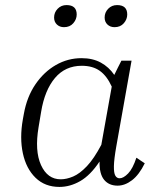

<svg xmlns="http://www.w3.org/2000/svg" viewBox="-20 -726 618 756"><path d="M443 5Q409 5 390 -18Q371 -41 372 -90Q336 -36 296 -13Q256 10 214 10Q157 10 120 -26Q83 -62 70 -122.5Q57 -183 70 -256L74 -278Q86 -345 119.5 -394Q153 -443 200 -470Q247 -497 301 -497Q345 -497 377 -479.5Q409 -462 430 -431Q437 -445 444 -459.5Q451 -474 458 -487H498L438 -150Q429 -99 428.5 -72Q428 -45 434 -34.5Q440 -24 451 -24Q466 -24 484.5 -43Q503 -62 517 -105L550 -83Q528 -38 500 -16.5Q472 5 443 5ZM132 -226Q116 -132 141.5 -76Q167 -20 219 -20Q242 -20 268 -31Q294 -42 322 -71.5Q350 -101 379 -156L420 -385Q401 -427 373 -447Q345 -467 302 -467Q237 -467 196.5 -419Q156 -371 142 -286ZM232 -619Q215 -619 204 -629.5Q193 -640 193 -657Q193 -677 207 -691.5Q221 -706 242 -706Q282 -706 282 -669Q282 -650 268.5 -634.5Q255 -619 232 -619ZM431 -619Q414 -619 403 -629.5Q392 -640 392 -657Q392 -677 406 -691.5Q420 -706 441 -706Q481 -706 481 -669Q481 -650 467.5 -634.5Q454 -619 431 -619Z"/></svg>

Font: Inria Serif Light
Style: Italic
Weight: 300
Italic angle: -10°
Designer: Black Foundry Team
Foundry: Black Foundry
Version: Version 1.000; ttfautohint (v1.8.3)